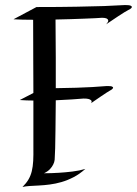

<svg xmlns="http://www.w3.org/2000/svg" viewBox="-20 -726 541 758"><path d="M412.1 -367.2Q408.2 -364.7 399.4 -359.4Q391.6 -354 377.4 -344.7Q363.3 -335.4 339.8 -318.8Q343.8 -326.2 339.6 -330.1Q335.4 -334 328.6 -335.4Q320.3 -337.4 309.1 -336.9Q292 -335.4 263.7 -333.5Q235.4 -331.5 200.2 -330.1Q199.7 -257.8 199 -212.2Q198.2 -166.5 197.8 -140.6Q196.8 -110.4 195.8 -95.2Q194.8 -85.4 189.9 -76.2Q186 -67.9 177.5 -58.6Q168.9 -49.3 153.8 -42Q183.6 -42 212.9 -43.9Q237.8 -45.4 265.9 -48.8Q293.9 -52.2 316.9 -59.1Q293.9 -38.6 270.3 -26.4Q246.6 -14.2 222.9 -7.3Q199.2 -0.5 176.5 2.4Q153.8 5.4 134 6.3Q114.3 7.3 97.4 8.3Q80.6 9.3 68.8 12.2Q84 -2.9 92.5 -17.6Q101.1 -32.2 105.5 -50.3Q109.9 -68.4 111.1 -91.1Q112.3 -113.8 111.8 -145V-329.1Q98.6 -329.1 85.2 -329.6Q71.8 -330.1 58.1 -331.1L111.8 -358.9Q111.8 -385.7 111.6 -416.3Q111.3 -446.8 111.3 -482.2Q111.3 -517.6 111.1 -558.6Q110.8 -599.6 110.8 -647.9Q88.9 -647.9 69.3 -648.4Q49.8 -648.9 33.2 -649.9L124 -698.2Q216.8 -698.2 282.5 -699.5Q348.1 -700.7 391.1 -702.1Q440.9 -704.1 474.1 -706.1Q490.7 -706.1 496.1 -703.4Q501.5 -700.7 500.5 -697.5Q499.5 -694.3 494.6 -690.9Q489.7 -687.5 485.8 -686Q481.9 -684.1 471.2 -677.7Q461.9 -672.4 445.1 -660.9Q428.2 -649.4 398.9 -629.9Q408.7 -640.6 407.2 -645.8Q405.8 -650.9 400.4 -653.3Q394 -655.8 382.8 -655.8Q373.5 -654.8 355 -654.1Q336.4 -653.3 311.8 -652.3Q287.1 -651.4 258.3 -650.4Q229.5 -649.4 199.2 -648.9Q200.2 -564.5 200.2 -498.5Q200.2 -432.6 200.2 -377.9Q244.6 -378.4 281.2 -379.6Q317.9 -380.9 344.2 -382.3Q375 -384.3 399.9 -386.2Q416.5 -386.7 421.9 -384.5Q427.2 -382.3 426.3 -378.9Q425.3 -375.5 420.4 -372.1Q415.5 -368.7 412.1 -367.2Z"/></svg>

Font: Quintessential
Style: Regular
Weight: 400
Designer: Astigmatic (AOETI)
Foundry: Astigmatic (AOETI)
Version: Version 1.000